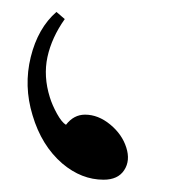

<svg xmlns="http://www.w3.org/2000/svg" viewBox="-20 -332 317 314"><path d="M186.5 -90.8Q193.4 -69.3 183.1 -53.7Q172.9 -38.1 149.4 -38.1Q113.3 -38.1 82 -64.5Q47.9 -93.8 33.2 -143.6Q18.6 -191.4 30.3 -238.8Q42 -286.1 72.3 -312.5L85.9 -300.8Q64.5 -270.5 57.6 -238.8Q50.8 -207 61.5 -172.9Q65.4 -160.2 73.2 -146Q81.1 -131.8 87.9 -127.9Q100.6 -144.5 119.1 -144.5Q140.6 -144.5 160.2 -128.4Q179.7 -112.3 186.5 -90.8Z"/></svg>

Font: Thabit-Oblique
Style: Oblique
Weight: 500
Designer: Regenerated by Nadim Shaikli
Foundry: MAK Alagha
Version: 0.01